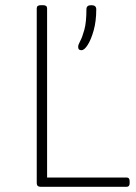

<svg xmlns="http://www.w3.org/2000/svg" viewBox="-20 -722 524 742"><path d="M138 0Q122 0 122 -14V-690Q122 -696 126 -699Q130 -702 138 -702H146Q154 -702 158 -699Q162 -696 162 -690V-36H469Q481 -36 481 -22V-14Q481 0 469 0ZM295 -528Q288 -528 285 -531Q282 -534 282 -541Q282 -549 290 -563.5Q298 -578 306 -607Q314 -636 314 -686Q314 -694 318.5 -698Q323 -702 333 -702Q352 -702 352 -686Q352 -640 342 -604.5Q332 -569 319 -548.5Q306 -528 295 -528Z"/></svg>

Font: Asap Thin
Style: Regular
Weight: 250
Designer: Pablo Cosgaya
Foundry: Omnibus-Type
Version: Version 3.001